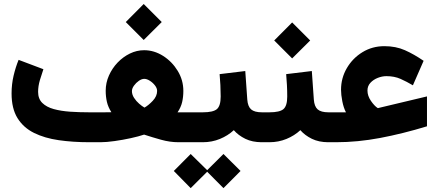

<svg xmlns="http://www.w3.org/2000/svg" viewBox="-20 -720 2220 972"><path d="M707.5 -699.7 798.8 -608.4 707.5 -517.6 616.7 -608.4ZM432.1 -151.4H470.2Q490.2 -151.4 508.1 -151.4Q525.9 -151.4 543.9 -151.9Q527.3 -177.7 521.2 -204.3Q515.1 -231 515.1 -260.7Q515.1 -300.8 531.5 -337.6Q547.9 -374.5 575.4 -403.3Q603 -432.1 637.7 -449Q672.4 -465.8 709.5 -465.8Q760.3 -465.8 805.7 -437Q851.1 -408.2 879.6 -361.3Q908.2 -314.5 908.2 -259.8Q908.2 -229.5 902.1 -203.1Q896 -176.8 878.9 -151.4H953.6V0H883.3Q840.3 0 794.9 -12.7Q749.5 -25.4 709.5 -38.6Q682.1 -29.3 641.8 -20.5Q601.6 -11.7 560.3 -5.9Q519 0 488.8 0H432.1Q349.1 0 277.6 -10.3Q206.1 -20.5 152.3 -47.1Q98.6 -73.7 68.6 -122.1Q38.6 -170.4 38.6 -247.1Q38.6 -293.5 48.8 -336.9Q59.1 -380.4 74.2 -417L199.7 -369.6Q191.4 -346.2 182.1 -314.9Q172.9 -283.7 172.9 -254.9Q172.9 -219.7 194.3 -198.7Q215.8 -177.7 252.4 -167.7Q289.1 -157.7 335.4 -154.5Q381.8 -151.4 432.1 -151.4ZM710.4 -320.8Q697.3 -320.8 682.9 -310.8Q668.5 -300.8 658.2 -286.4Q647.9 -272 647.9 -258.8Q647.9 -241.2 658.7 -224.6Q669.4 -208 684.3 -195.1Q699.2 -182.1 711.4 -175.3Q731.4 -186.5 753.4 -209.7Q775.4 -232.9 775.4 -259.8Q775.4 -273.4 764.6 -287.4Q753.9 -301.3 738.8 -311Q723.6 -320.8 710.4 -320.8Z M933.1 -151.4H1006.8Q1059.1 -151.4 1078.1 -167.7Q1097.2 -184.1 1097.2 -231.4Q1097.2 -260.7 1095.7 -289.3Q1094.2 -317.9 1091.8 -344.7L1221.7 -360.4L1231.9 -215.8Q1234.4 -181.2 1251.2 -166.3Q1268.1 -151.4 1306.2 -151.4H1316.4V0H1305.2Q1257.3 0 1221.9 -17.3Q1186.5 -34.7 1163.6 -61Q1133.8 -33.2 1093.3 -16.6Q1052.7 0 1006.8 0H933.1ZM945.3 59.6 1028.8 141.6 1111.3 59.6 1197.8 145.5 1111.3 232.4 1028.8 149.4 945.3 232.4 859.9 145.5Z M1428.7 -344.7 1558.6 -360.4 1568.8 -215.8Q1571.3 -181.2 1588.1 -166.3Q1605 -151.4 1643.1 -151.4H1653.3V0H1642.1Q1594.2 0 1558.8 -17.3Q1523.4 -34.7 1500.5 -61Q1470.7 -33.2 1430.2 -16.6Q1389.6 0 1343.8 0H1296.9V-151.4H1343.8Q1396 -151.4 1415 -167.7Q1434.1 -184.1 1434.1 -231.4Q1434.1 -260.7 1432.6 -289.3Q1431.2 -317.9 1428.7 -344.7ZM1459 -606.4 1550.3 -515.1 1459 -424.3 1368.2 -515.1Z M1731.4 -151.4Q1719.2 -174.8 1712.9 -207.5Q1706.5 -240.2 1706.5 -265.6Q1706.5 -324.7 1735.8 -375Q1765.1 -425.3 1814.9 -455.8Q1864.7 -486.3 1925.8 -486.3Q1983.9 -486.3 2030 -465.8Q2076.2 -445.3 2124.5 -412.1L2070.3 -288.1Q2039.1 -306.6 2007.8 -320.6Q1976.6 -334.5 1936 -334.5Q1914.6 -334.5 1892.3 -325.7Q1870.1 -316.9 1855.2 -300.8Q1840.3 -284.7 1840.3 -261.7Q1840.3 -234.9 1857.7 -209.5Q1875 -184.1 1892.1 -172.9Q1893.1 -172.4 1894.8 -172.9Q1896.5 -173.3 1897.9 -173.8L2141.6 -231.9V-80.6Q2018.1 -43 1904.1 -21.5Q1790 0 1682.1 0H1633.8V-151.4Z"/></svg>

Font: Vazirmatn UI NL Black
Style: Regular
Weight: 900
Designer: Saber Rastikerdar
Foundry: Saber Rastikerdar
Version: Version 33.003